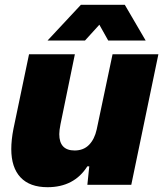

<svg xmlns="http://www.w3.org/2000/svg" viewBox="-20 -770 680 800"><path d="M27 -149Q27 -187 36 -233L101 -544H292L232 -252Q227 -227 227 -211Q227 -143 291 -143Q328 -143 351 -166.5Q374 -190 383 -231L449 -544H640L527 0H344L352 -77H344Q289 10 178 10Q104 10 65.5 -31Q27 -72 27 -149ZM317 -750H500L587 -601H431L394 -667L334 -601H178Z"/></svg>

Font: Mona Sans Black
Style: Italic
Weight: 900
Italic angle: -11.7°
Designer: Deni Anggara
Foundry: GitHub
Version: Version 2.000